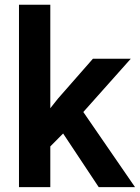

<svg xmlns="http://www.w3.org/2000/svg" viewBox="-20 -770 576 790"><path d="M386.2 0 239.7 -220.7 187 -167.5V0H58.1V-750.5H187V-324.7L218.8 -364.7L362.3 -528.3H518.1L322.8 -309.1L535.6 0Z"/></svg>

Font: Vazirmatn UI SemiBold
Style: Regular
Weight: 600
Designer: Saber Rastikerdar
Foundry: Saber Rastikerdar
Version: Version 33.003